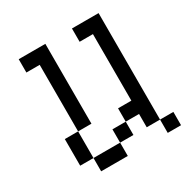

<svg xmlns="http://www.w3.org/2000/svg" viewBox="-159 -827 933 961"><g transform="rotate(-30 307.5 -346.0)"><path d="M76.9 -692.3H153.8V-615.4H76.9ZM153.8 -692.3H230.8V-615.4H153.8ZM153.8 -615.4H230.8V-538.5H153.8ZM153.8 -538.5H230.8V-461.5H153.8ZM153.8 -461.5H230.8V-384.6H153.8ZM153.8 -384.6H230.8V-307.7H153.8ZM153.8 -307.7H230.8V-230.8H153.8ZM76.9 -153.8H153.8V-76.9H76.9ZM230.8 -76.9H307.7V0H230.8ZM153.8 -76.9H230.8V0H153.8ZM307.7 -153.8H384.6V-76.9H307.7ZM384.6 -230.8H461.5V-153.8H384.6ZM461.5 -307.7H538.5V-230.8H461.5ZM461.5 -230.8H538.5V-153.8H461.5ZM461.5 -153.8H538.5V-76.9H461.5ZM538.5 -76.9H615.4V0H538.5ZM461.5 -384.6H538.5V-307.7H461.5ZM461.5 -461.5H538.5V-384.6H461.5ZM461.5 -538.5H538.5V-461.5H461.5ZM461.5 -615.4H538.5V-538.5H461.5ZM461.5 -692.3H538.5V-615.4H461.5ZM384.6 -692.3H461.5V-615.4H384.6ZM76.9 -230.8H153.8V-153.8H76.9Z"/></g></svg>

Font: Jacquarda Bastarda 9
Style: Regular
Weight: 400
Designer: Sarah Cadigan-Fried
Version: Version 1.000; ttfautohint (v1.8.4.7-5d5b)